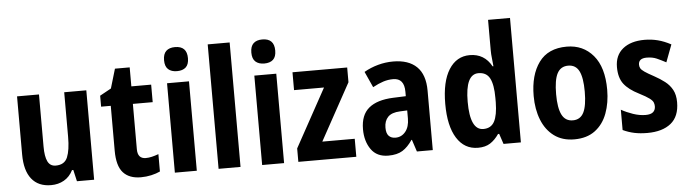

<svg xmlns="http://www.w3.org/2000/svg" viewBox="-47 -959 4184 1168"><g transform="rotate(-5 2044.5 -375.5)"><path d="M487 -546V0H382L366 -70H358Q338 -30 303 -10Q268 10 224 10Q146 10 105 -41.5Q64 -93 64 -191V-546H198V-228Q198 -167 213 -136.5Q228 -106 262 -106Q316 -106 334 -149.5Q352 -193 352 -274V-546Z M812 -104Q830 -104 849 -108.5Q868 -113 890 -121V-15Q867 -4 836 3Q805 10 772 10Q701 10 664 -31Q627 -72 627 -165V-439H568V-506L637 -544L672 -662H762V-546H883V-439H762V-162Q762 -104 812 -104Z M1047 -761Q1120 -761 1120 -687Q1120 -649 1101 -631.5Q1082 -614 1047 -614Q1013 -614 993.5 -631.5Q974 -649 974 -687Q974 -725 993 -743Q1012 -761 1047 -761ZM1114 -546V0H980V-546Z M1381 0H1247V-760H1381Z M1580 -761Q1653 -761 1653 -687Q1653 -649 1634 -631.5Q1615 -614 1580 -614Q1546 -614 1526.5 -631.5Q1507 -649 1507 -687Q1507 -725 1526 -743Q1545 -761 1580 -761ZM1647 -546V0H1513V-546Z M2088 0H1734V-82L1929 -437H1746V-546H2080V-456L1890 -110H2088Z M2361 -558Q2455 -558 2505 -509.5Q2555 -461 2555 -363V0H2458L2434 -73H2431Q2403 -31 2370 -10.5Q2337 10 2283 10Q2213 10 2178 -40Q2143 -90 2143 -163Q2143 -250 2193.5 -292Q2244 -334 2342 -338L2420 -341V-368Q2420 -451 2352 -451Q2321 -451 2291.5 -441.5Q2262 -432 2227 -413L2183 -510Q2223 -533 2268.5 -545.5Q2314 -558 2361 -558ZM2377 -252Q2326 -250 2303 -226Q2280 -202 2280 -161Q2280 -126 2295 -110.5Q2310 -95 2336 -95Q2373 -95 2397 -124.5Q2421 -154 2421 -205V-254Z M2831 10Q2748 10 2701.5 -64Q2655 -138 2655 -273Q2655 -409 2701.5 -482.5Q2748 -556 2829 -556Q2918 -556 2962 -476H2967Q2965 -502 2962 -526Q2959 -550 2959 -574V-760H3093V0H2987L2966 -63H2959Q2935 -28 2905.5 -9Q2876 10 2831 10ZM2873 -101Q2920 -101 2940.5 -139Q2961 -177 2962 -256V-283Q2962 -364 2941.5 -403Q2921 -442 2872 -442Q2792 -442 2792 -274Q2792 -101 2873 -101Z M3644 -274Q3644 -194 3620 -129.5Q3596 -65 3546 -27.5Q3496 10 3419 10Q3346 10 3296 -27Q3246 -64 3220.5 -128.5Q3195 -193 3195 -274Q3195 -402 3251 -479Q3307 -556 3421 -556Q3521 -556 3582.5 -483.5Q3644 -411 3644 -274ZM3332 -273Q3332 -189 3353 -147.5Q3374 -106 3420 -106Q3466 -106 3486.5 -147Q3507 -188 3507 -274Q3507 -359 3486.5 -399.5Q3466 -440 3420 -440Q3374 -440 3353 -400Q3332 -360 3332 -273Z M4061 -161Q4061 -74 4009 -32Q3957 10 3865 10Q3821 10 3785.5 2.5Q3750 -5 3716 -21V-145Q3748 -127 3787.5 -113.5Q3827 -100 3864 -100Q3895 -100 3909.5 -112.5Q3924 -125 3924 -148Q3924 -160 3919.5 -171.5Q3915 -183 3896.5 -197Q3878 -211 3835 -233Q3773 -264 3744 -302Q3715 -340 3715 -405Q3715 -477 3763.5 -516.5Q3812 -556 3896 -556Q3938 -556 3977 -546Q4016 -536 4057 -514L4017 -408Q3987 -424 3961 -435.5Q3935 -447 3900 -447Q3850 -447 3850 -408Q3850 -396 3855.5 -386Q3861 -376 3879 -363.5Q3897 -351 3936 -330Q3971 -311 3999.5 -289Q4028 -267 4044.5 -236.5Q4061 -206 4061 -161Z"/></g></svg>

Font: Noto Sans Gujarati Condensed
Style: Bold
Weight: 700
Width: 3
Designer: Jelle Bosma - Monotype Design Team, Universal Thirst
Foundry: Monotype Imaging Inc.
Version: Version 2.106; ttfautohint (v1.8.4.7-5d5b)